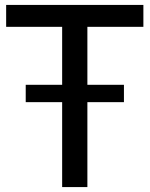

<svg xmlns="http://www.w3.org/2000/svg" viewBox="-20 -760 608 780"><path d="M232.5 0V-345H84.5V-415.5H232.5V-651H5V-740H562.5V-651H335V-415.5H483.5V-345H335V0Z"/></svg>

Font: Encode Sans SmCnd Md
Style: Regular
Weight: 500
Width: 4
Designer: Multiple Designers
Foundry: Impallari Type
Version: Version 3.002; ttfautohint (v1.8.3) -l 8 -r 50 -G 200 -x 14 